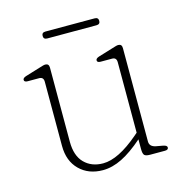

<svg xmlns="http://www.w3.org/2000/svg" viewBox="-93 -679 752 778"><g transform="rotate(-15 283.0 -290.5)"><path d="M110 -127V-396Q110 -416 91.5 -416H43.5Q29 -416 29 -425.5Q29 -433.5 43 -438L102 -456Q110.5 -458.5 117.8 -460.8Q125 -463 129.5 -463Q145 -463 145 -446V-135.5Q145 -76 175 -45.8Q205 -15.5 253.5 -15.5Q317 -15.5 404.5 -90.5L416 -100.5V-396Q416 -416 397.5 -416H349.5Q335 -416 335 -425.5Q335 -433.5 349 -438L408 -456Q416.5 -458.5 423.8 -460.8Q431 -463 435.5 -463Q451 -463 451 -446V-54Q451 -32 478 -27L505.5 -22Q522.5 -19 522.5 -10Q522.5 0 507.5 0H446Q428 0 422 -6Q416 -12 416 -32.5V-72.5Q367.5 -30 326.2 -9.5Q285 11 245.5 11Q185.5 11 147.8 -26.2Q110 -63.5 110 -127ZM149.5 -577.5Q149.5 -592 165 -592H371.5Q387 -592 387 -577.5Q387 -563 371.5 -563H165Q149.5 -563 149.5 -577.5Z"/></g></svg>

Font: Fraunces 9pt S050 Thin
Style: Regular
Weight: 100
Version: Version 1.000; ttfautohint (v1.8.3)